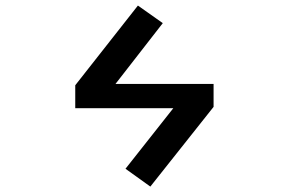

<svg xmlns="http://www.w3.org/2000/svg" viewBox="-20 -608 1040 694"><path d="M752 -304.7V-221.7L523.4 66.4L433.6 2L606.4 -216.8H252V-299.8L478.5 -587.9L568.4 -524.4L397.5 -304.7Z"/></svg>

Font: GenEi Gothic M SemiBold
Style: Regular
Weight: 500
Designer: o_tamon (Modified); [Source Han Sans]
Ryoko NISHIZUKA  (kana & ideographs); Paul D. Hunt (Latin, Greek & Cyrillic); Wenl
Version: Version 1.1a;Original Version 1.004